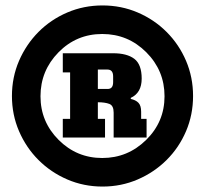

<svg xmlns="http://www.w3.org/2000/svg" viewBox="-20 -812 754 706"><path d="M585 -458Q585 -552.7 517.8 -619.9Q450.7 -687 356 -687Q261.2 -687 195.1 -619.6Q128.9 -552.2 128.9 -458Q128.9 -364.3 195.6 -297.6Q262.2 -231 356 -231Q449.7 -231 517.3 -297.4Q585 -363.8 585 -458ZM50 -329.6Q23.9 -390.1 23.9 -459Q23.9 -527.8 50 -588.4Q76.2 -648.9 121.6 -694.6Q167 -740.2 227.5 -766.1Q288.1 -792 356.9 -792Q425.8 -792 486.3 -766.1Q546.9 -740.2 592.5 -694.6Q638.2 -648.9 664.1 -588.4Q689.9 -527.8 689.9 -459Q689.9 -390.1 664.1 -329.6Q638.2 -269 592.5 -223.6Q546.9 -178.2 486.3 -152.1Q425.8 -126 356.9 -126Q288.1 -126 227.5 -152.1Q167 -178.2 121.6 -223.6Q76.2 -269 50 -329.6ZM376 -484.9Q396 -484.9 396 -509.8V-530.8Q396 -555.7 376 -556.2H339.8V-484.9ZM339.8 -375H366.2V-306.2H210.9V-375H237.8V-545.9H210.9V-616.2H396Q446.8 -616.2 473.9 -595.7Q501 -575.2 501 -522.9Q501 -470.7 460.9 -452.1V-448.2Q479 -444.3 489 -434.1Q499 -423.8 499 -400.9V-375H519V-306.2H397.9V-397.9Q397.9 -423.8 382.1 -429.9Q366.2 -436 339.8 -436Z"/></svg>

Font: AlfaSlabOne-Regular
Style: Regular
Weight: 400
Designer: JM Sole
Foundry: JM Sole
Version: Version 1.001